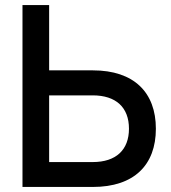

<svg xmlns="http://www.w3.org/2000/svg" viewBox="-20 -740 677 760"><path d="M174.5 -720H69V0H347.5C511 0 597 -87 597 -230.5C597 -374 510.5 -461.5 347.5 -461.5H174.5ZM174.5 -98.5V-362.5H347C439 -362.5 490.5 -315 490.5 -230.5C490.5 -146.5 439 -98.5 347 -98.5Z"/></svg>

Font: Vela Sans SemBd
Style: Regular
Weight: 600
Designer: Principal design: Mikhail Sharanda - project Manrope.
Design modification: Ravid Balaliev
Foundry: Mikhail Sharanda
Version: Version 1.001